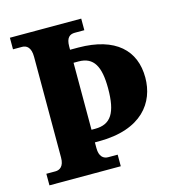

<svg xmlns="http://www.w3.org/2000/svg" viewBox="-106 -805 824 897"><g transform="rotate(-15 305.5 -357.0)"><path d="M23 0H368V-56H322C299 -56 280 -71 280 -111V-139H299C508 -139 586 -251 586 -371C586 -502 500 -586 320 -587H280V-603C280 -645 297 -658 322 -658H368V-714H23V-658H67C88 -658 109 -645 109 -599V-111C109 -69 88 -56 67 -56H23ZM298 -200H280V-524H304C378 -524 405 -472 405 -367C405 -249 374 -200 298 -200Z"/></g></svg>

Font: Noto Serif Tamil SemiCondensed ExtraBold
Style: Italic
Weight: 800
Width: 4
Italic angle: -12°
Designer: Indian Type Foundry, Tom Grace, and the Monotype Design Team
Foundry: Monotype Imaging Inc.
Version: Version 2.003